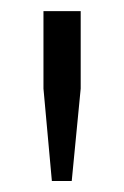

<svg xmlns="http://www.w3.org/2000/svg" viewBox="-20 -749 222 345"><path d="M108.9 -423.8H73.2L58.1 -589.8V-729H125V-589.8Z"/></svg>

Font: Lumene Sans Condensed
Style: Regular
Weight: 400
Width: 3
Designer: Deni Anggara
Version: Version 1.003;Glyphs 3.1.2 (3151)